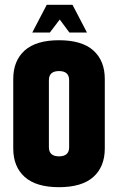

<svg xmlns="http://www.w3.org/2000/svg" viewBox="-20 -767 490 797"><path d="M228 -686 187 -632H114L174 -747H281L341 -632H268ZM267 -156V-434Q267 -472 225 -472Q183 -472 183 -434V-156Q183 -118 225 -118Q267 -118 267 -156ZM35 -151V-439Q35 -515 82.5 -557.5Q130 -600 225 -600Q320 -600 367.5 -557.5Q415 -515 415 -439V-151Q415 -75 367.5 -32.5Q320 10 225 10Q130 10 82.5 -32.5Q35 -75 35 -151Z"/></svg>

Font: Khand Black
Style: Regular
Weight: 900
Designer: Sanchit Sawaria and Jyotish Sonowal (Devanagari), Satya Rajpurohit (Latin)
Foundry: Indian Type Foundry
Version: Version 2.000;PS 1.0;hotconv 1.0.79;makeotf.lib2.5.61930